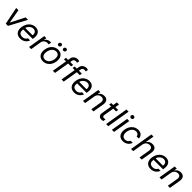

<svg xmlns="http://www.w3.org/2000/svg" viewBox="747 -3208 5667 5667"><g transform="rotate(45 3581.0 -374.5)"><path d="M572.1 -545.5H471.6L252.5 -114.3H246.8L171.2 -545.5H78.1L187.9 0H280.2Z M797.6 11.4C920.8 11.4 1013.8 -62.5 1045.8 -159.8H957.4C931.8 -101.6 876.1 -67.1 811.1 -67.1C708.5 -67.1 653.4 -113.3 672.9 -243.6H1067.8L1073.9 -279.5C1106.2 -481.5 999.6 -552.6 882.8 -552.6C734.4 -552.6 616.1 -436.4 588.8 -268.5C560.7 -100.5 639.2 11.4 797.6 11.4ZM685.4 -317.8C701.3 -393.5 780.5 -474.1 870 -474.1C959.2 -474.1 1005 -407.7 989.7 -317.8Z M1160.5 0H1250L1306.5 -342C1318.9 -415.5 1384.9 -468.8 1463.4 -468.8C1486.2 -468.8 1509.2 -464.5 1515.6 -462.7L1530.5 -552.2C1520.2 -553.6 1499.3 -554 1486.2 -554C1421.2 -554 1358 -517 1329.2 -462H1323.5L1338.1 -545.5H1251.4Z M1746.1 11.4C1892.4 11.4 2007.8 -98.4 2035.2 -264.6C2062.9 -437.5 1980.8 -552.6 1829.2 -552.6C1682.2 -552.6 1566.8 -442.8 1540.1 -275.2C1512.1 -103.7 1594.1 11.4 1746.1 11.4ZM1627.1 -264.6C1644.5 -375.4 1714.5 -474.1 1826.7 -474.1C1932.9 -474.1 1964.8 -381 1948.2 -275.6C1930 -164.1 1860.4 -67.5 1748.6 -67.5C1642 -67.5 1609.7 -159.1 1627.1 -264.6ZM1698.5 -699.2C1693.5 -665.5 1718.7 -634.9 1751.1 -634.9C1783 -634.9 1808.9 -659.4 1813.6 -687.1C1819.2 -723.4 1795.8 -751.1 1759.6 -751.1C1731.9 -751.1 1702.8 -729.4 1698.5 -699.2ZM1904.1 -699.2C1898.1 -664.1 1924.4 -634.9 1956.7 -634.9C1988.6 -634.9 2014.6 -659.4 2019.2 -687.1C2024.9 -723.4 2001.4 -751.1 1965.2 -751.1C1937.5 -751.1 1909.1 -729.4 1904.1 -699.2Z M2455.3 -545.5H2333.8L2342.7 -599.4C2352.3 -652 2378.6 -679.7 2432.9 -679.7C2456.7 -679.7 2469.5 -676.1 2490.1 -670.5L2505.7 -749.3C2487.6 -756 2467.3 -761.4 2436.1 -761.4C2355.8 -761.4 2271.7 -713.4 2257.1 -617.9L2245 -545.5H2157.7L2145.6 -470.9H2232.6L2154.1 0H2243.3L2321.4 -470.9H2443.2Z M2818.2 -545.5H2696.7L2705.6 -599.4C2715.2 -652 2741.5 -679.7 2795.8 -679.7C2819.6 -679.7 2832.4 -676.1 2853 -670.5L2868.6 -749.3C2850.5 -756 2830.3 -761.4 2799 -761.4C2718.8 -761.4 2634.6 -713.4 2620 -617.9L2608 -545.5H2520.6L2508.5 -470.9H2595.5L2517 0H2606.2L2684.3 -470.9H2806.1Z M3049 11.4C3172.2 11.4 3265.3 -62.5 3297.2 -159.8H3208.8C3183.2 -101.6 3127.5 -67.1 3062.5 -67.1C2959.9 -67.1 2904.8 -113.3 2924.4 -243.6H3319.2L3325.3 -279.5C3357.6 -481.5 3251.1 -552.6 3134.2 -552.6C2985.8 -552.6 2867.5 -436.4 2840.2 -268.5C2812.1 -100.5 2890.6 11.4 3049 11.4ZM2936.8 -317.8C2952.8 -393.5 3032 -474.1 3121.4 -474.1C3210.6 -474.1 3256.4 -407.7 3241.1 -317.8Z M3555.4 -327.1C3572.1 -420.1 3637.1 -473 3716.6 -473C3793.3 -473 3831 -422.9 3816.8 -339.1L3760.3 0H3849.8L3908 -346.6C3930.8 -484.7 3866.8 -552.6 3757.1 -552.6C3674.7 -552.6 3616.1 -515.3 3582 -459.2H3574.9L3589.1 -545.5H3502.8L3411.9 0H3501.4Z M4333.1 -545.5H4217.3L4239 -676.1H4149.5L4127.8 -545.5H4046.5L4034.4 -470.9H4115.8L4060.4 -134.6C4044.4 -38.7 4112.2 7.5 4186.4 7.1C4218.4 7.1 4240.4 1.1 4253.6 -3.2L4268.1 -85.2C4245.4 -79.5 4228.7 -77.4 4210.6 -77.4C4174.4 -77.4 4141 -88.8 4152.3 -157.3L4204.5 -470.9H4321Z M4587.7 -727.3H4498.2L4377.5 0H4467Z M4617.5 0H4707L4797.9 -545.5H4708.5ZM4717.3 -694.6C4717 -662.3 4744.3 -636 4778.1 -636C4811.8 -636 4839.8 -662.3 4840.2 -694.6C4840.6 -726.6 4813.2 -752.8 4779.5 -752.8C4745.7 -752.8 4717.7 -726.6 4717.3 -694.6Z M5079.9 11.4C5202.4 11.4 5294.4 -63.6 5325.6 -162.6H5237.2C5211.6 -103 5157.3 -67.8 5093.4 -67.8C4996.1 -67.8 4946 -148.1 4967.3 -272.7C4986.9 -394.5 5064.3 -473.7 5160.5 -473.7C5232.2 -473.7 5268.8 -429 5272.7 -378.9H5361.5C5365.1 -483.3 5289.4 -552.6 5172.2 -552.6C5022.7 -552.6 4904.5 -436.1 4877.8 -269.9C4850.5 -106.5 4925.1 11.4 5079.9 11.4Z M5561.8 -327.1C5578.5 -420.1 5646.3 -473 5726.9 -473C5803.6 -473 5842.7 -424.4 5828.8 -339.1L5772 0H5861.5L5919.7 -346.6C5942.5 -486.2 5878.6 -552.6 5767.8 -552.6C5681.1 -552.6 5625.4 -516.7 5591.3 -459.2H5584.2L5628.2 -727.3H5539.1L5418.3 0H5507.8Z M6240.4 11.4C6363.6 11.4 6456.7 -62.5 6488.6 -159.8H6400.2C6374.6 -101.6 6318.9 -67.1 6253.9 -67.1C6151.3 -67.1 6096.2 -113.3 6115.8 -243.6H6510.7L6516.7 -279.5C6549 -481.5 6442.5 -552.6 6325.6 -552.6C6177.2 -552.6 6058.9 -436.4 6031.6 -268.5C6003.6 -100.5 6082 11.4 6240.4 11.4ZM6128.2 -317.8C6144.2 -393.5 6223.4 -474.1 6312.9 -474.1C6402 -474.1 6447.8 -407.7 6432.5 -317.8Z M6746.8 -327.1C6763.5 -420.1 6828.5 -473 6908 -473C6984.7 -473 7022.4 -422.9 7008.2 -339.1L6951.7 0H7041.2L7099.4 -346.6C7122.2 -484.7 7058.2 -552.6 6948.5 -552.6C6866.1 -552.6 6807.5 -515.3 6773.4 -459.2H6766.3L6780.5 -545.5H6694.2L6603.3 0H6692.8Z"/></g></svg>

Font: Margiela Sans Text
Style: Italic
Weight: 400
Italic angle: -9.39999°
Designer: Stefan Endress, Andreas Faust
Version: Version 1.100;FEAKit 1.0